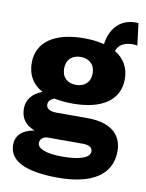

<svg xmlns="http://www.w3.org/2000/svg" viewBox="-93 -700 745 981"><g transform="rotate(10 280.0 -210.0)"><path d="M373 -111H214C176 -111 158 -123 158 -145C158 -160 168 -173 191 -180C219 -174 250 -171 285 -171C438 -171 526 -232 526 -340C526 -399 500 -444 451 -473C461 -503 488 -523 535 -523C542 -523 550 -522 559 -520L545 -634C539 -635 533 -635 529 -635C443 -635 399 -570 390 -498C359 -506 324 -510 285 -510C132 -510 43 -448 43 -340C43 -278 70 -232 123 -203C74 -186 44 -150 44 -103C44 -54 68 -20 117 -2C50 10 22 44 22 89C22 167 97 215 278 215C446 215 553 155 553 30C553 -61 489 -111 373 -111ZM285 -413C328 -413 359 -387 359 -340C359 -294 328 -268 285 -268C241 -268 211 -294 211 -340C211 -387 241 -413 285 -413ZM279 105C198 105 150 87 150 57C150 37 166 22 192 22H371C409 22 422 35 422 54C422 84 375 105 279 105Z"/></g></svg>

Font: Work Sans
Style: Bold
Weight: 700
Designer: Wei Huang
Foundry: Wei Huang
Version: Version 2.012